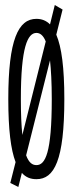

<svg xmlns="http://www.w3.org/2000/svg" viewBox="-20 -702 290 764"><path d="M53 42 67 -14C83 4 102 11 125 11C196 11 236 -64 236 -308C236 -433 225 -515 204 -564L229 -664L198 -682L179 -605C164 -620 146 -627 125 -627C53 -627 13 -545 13 -308C13 -186 23 -107 42 -57L21 26ZM63 -308C63 -515 90 -571 125 -571C139 -571 152 -562 162 -537L69 -165C65 -202 63 -248 63 -308ZM125 -45C109 -45 95 -54 84 -84L179 -462C183 -424 186 -374 186 -308C186 -92 160 -45 125 -45Z"/></svg>

Font: Inconsolata UltraCondensed Thin
Style: Regular
Weight: 100
Width: 1
Monospace: yes
Designer: Raph Levien, Cyreal, Brenton Simpson
Foundry: Raph Levien, Cyreal, Google
Version: Version 3.100